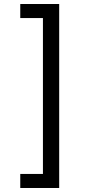

<svg xmlns="http://www.w3.org/2000/svg" viewBox="-20 -802 455 957"><path d="M81 65H194V-712H81V-782H275V135H81Z"/></svg>

Font: hexlkannada05
Style: Book
Weight: 400
Designer: Jelle Bosma - Monotype Design Team
Foundry: Monotype Imaging Inc.
Version: Version 2.003